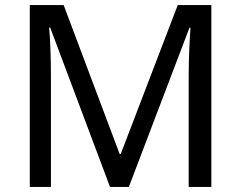

<svg xmlns="http://www.w3.org/2000/svg" viewBox="-20 -734 947 754"><path d="M412 0H486L724 -625H728C725 -582 721 -508 721 -439V0H810V-714H678L454 -129H450L230 -714H97V0H180V-433C180 -509 177 -585 173 -626H177Z"/></svg>

Font: Noto Sans Syriac Western
Style: Regular
Weight: 400
Designer: Patrick Giasson and the Monotype Design Team
Foundry: Monotype Imaging Inc.
Version: Version 3.000